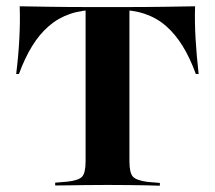

<svg xmlns="http://www.w3.org/2000/svg" viewBox="-20 -591 684 611"><path d="M312.1 -2.4Q279.8 -2.4 250.4 -2Q221 -1.6 197.2 -1.2Q173.4 -0.8 155.6 -0.8V-9.7L194.4 -12.9Q230.6 -16.9 241.5 -29Q252.4 -41.1 252.4 -78.2V-201.6H391.9V-78.2Q391.9 -41.1 402.8 -29Q413.7 -16.9 450 -12.1L488.7 -8.9V0Q471.8 -0.8 447.6 -1.2Q423.4 -1.6 394.4 -2Q365.3 -2.4 332.3 -2.4H322.6ZM289.5 -559.7Q241.1 -559.7 203.2 -546.8Q165.3 -533.9 135.5 -508.1Q105.6 -482.3 82.3 -444.4Q58.9 -406.5 40.3 -355.6H31.5Q38.7 -412.9 41.5 -467.3Q44.4 -521.8 42.7 -571Q85.5 -570.2 141.5 -569.4Q197.6 -568.5 280.6 -568.5H362.9Q446 -568.5 502.4 -569.4Q558.9 -570.2 600.8 -571Q599.2 -521.8 602.4 -467.3Q605.6 -412.9 612.1 -355.6H603.2Q584.7 -406.5 561.3 -444.4Q537.9 -482.3 508.5 -508.1Q479 -533.9 441.1 -546.8Q403.2 -559.7 354.8 -559.7ZM252.4 -201.6V-562.9H391.9V-201.6Z"/></svg>

Font: Playfair 144pt SemiExpanded ExtraBold
Style: Regular
Weight: 800
Width: 6
Designer: Claus Eggers Sørensen
Foundry: Claus Eggers Sørensen
Version: Version 2.203